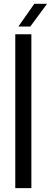

<svg xmlns="http://www.w3.org/2000/svg" viewBox="-20 -978 265 998"><path d="M59.4 0V-800H143.1V0ZM75.4 -840 158.5 -958.3H224.7L137.4 -840Z"/></svg>

Font: Big Shoulders Thin
Style: Regular
Weight: 100
Version: Version 2.002